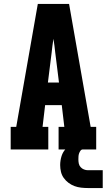

<svg xmlns="http://www.w3.org/2000/svg" viewBox="-20 -755 540 970"><path d="M34 0V-114H62L128 -490L171 -735H329L415 -245L438 -114H466V0H276V-114H305L292 -224H208L195 -114H224V0ZM222 -338H278L259 -490Q257 -507 255 -524.5Q253 -542 250 -559Q247 -542 245 -524.5Q243 -507 241 -490ZM424 195Q407 195 389.5 193Q372 191 356 185Q340 179 326 168.5Q312 158 302 144Q292 130 288 113Q284 96 284 79Q284 56 291 33.5Q298 11 314.5 -5Q331 -21 353.5 -28Q376 -35 399 -35V0Q391 0 386.5 6.5Q382 13 379.5 20Q377 27 376.5 35Q376 43 376 50Q376 61 378 71Q380 81 387 89Q394 97 404 101Q414 105 424 105H499V195Z"/></svg>

Font: Iosevka Slab Heavy
Style: Regular
Weight: 900
Monospace: yes
Designer: Belleve Invis
Foundry: Belleve Invis
Version: Version 11.1.0; ttfautohint (v1.8.3)